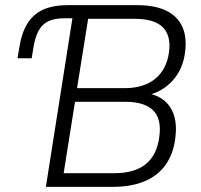

<svg xmlns="http://www.w3.org/2000/svg" viewBox="-20 -725 779 745"><path d="M158 0 261 -654H229Q174 -654 147 -628.5Q120 -603 110 -542L103 -499H48L56 -546Q69 -627 113.5 -666Q158 -705 242 -705H512Q581 -705 625 -683.5Q669 -662 687.5 -621Q706 -580 698 -522Q690 -457 650 -412.5Q610 -368 550 -355L551 -363Q590 -357 617 -335Q644 -313 655.5 -276Q667 -239 660 -187Q652 -126 621.5 -84Q591 -42 539.5 -21Q488 0 419 0ZM227 -53H424Q503 -53 546 -88.5Q589 -124 598 -193Q603 -229 597 -254.5Q591 -280 574.5 -296.5Q558 -313 531 -321.5Q504 -330 466 -330H271ZM279 -383H464Q538 -383 582.5 -419.5Q627 -456 636 -524Q644 -587 611.5 -619.5Q579 -652 502 -652H322Z"/></svg>

Font: Nunito Sans 10pt SemiCondensed Light
Style: Italic
Weight: 300
Width: 4
Italic angle: -9°
Designer: Vernon Adams
Foundry: Vernon Adams
Version: Version 3.101;gftools[0.9.27]